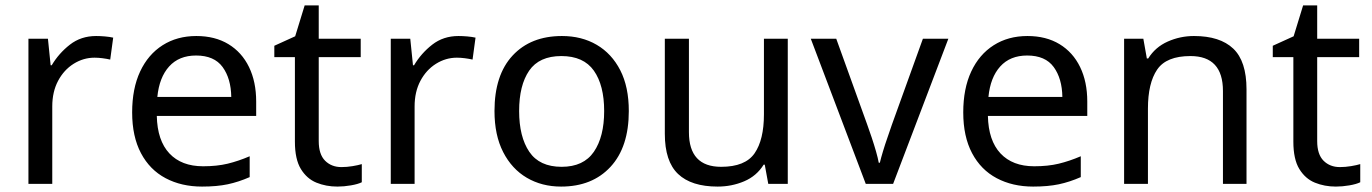

<svg xmlns="http://www.w3.org/2000/svg" viewBox="-20 -679 5065 709"><path d="M335 -546Q350 -546 367.5 -544.5Q385 -543 398 -540L387 -459Q374 -462 358.5 -464Q343 -466 329 -466Q288 -466 252 -443.5Q216 -421 194.5 -380.5Q173 -340 173 -286V0H85V-536H157L167 -438H171Q197 -482 238 -514Q279 -546 335 -546Z M705 -546Q774 -546 823.5 -516Q873 -486 899.5 -431.5Q926 -377 926 -304V-251H559Q561 -160 605.5 -112.5Q650 -65 730 -65Q781 -65 820.5 -74.5Q860 -84 902 -102V-25Q861 -7 821 1.5Q781 10 726 10Q650 10 591.5 -21Q533 -52 500.5 -113.5Q468 -175 468 -264Q468 -352 497.5 -415Q527 -478 580.5 -512Q634 -546 705 -546ZM704 -474Q641 -474 604.5 -433.5Q568 -393 561 -321H834Q833 -389 802 -431.5Q771 -474 704 -474Z M1241 -62Q1261 -62 1282 -65.5Q1303 -69 1316 -73V-6Q1302 1 1276 5.5Q1250 10 1226 10Q1184 10 1148.5 -4.5Q1113 -19 1091 -55Q1069 -91 1069 -156V-468H993V-510L1070 -545L1105 -659H1157V-536H1312V-468H1157V-158Q1157 -109 1180.5 -85.5Q1204 -62 1241 -62Z M1673 -546Q1688 -546 1705.5 -544.5Q1723 -543 1736 -540L1725 -459Q1712 -462 1696.5 -464Q1681 -466 1667 -466Q1626 -466 1590 -443.5Q1554 -421 1532.5 -380.5Q1511 -340 1511 -286V0H1423V-536H1495L1505 -438H1509Q1535 -482 1576 -514Q1617 -546 1673 -546Z M2302 -269Q2302 -136 2234.5 -63Q2167 10 2052 10Q1981 10 1925.5 -22.5Q1870 -55 1838 -117.5Q1806 -180 1806 -269Q1806 -402 1873 -474Q1940 -546 2055 -546Q2128 -546 2183.5 -513.5Q2239 -481 2270.5 -419.5Q2302 -358 2302 -269ZM1897 -269Q1897 -174 1934.5 -118.5Q1972 -63 2054 -63Q2135 -63 2173 -118.5Q2211 -174 2211 -269Q2211 -364 2173 -418Q2135 -472 2053 -472Q1971 -472 1934 -418Q1897 -364 1897 -269Z M2889 -536V0H2817L2804 -71H2800Q2774 -29 2728 -9.5Q2682 10 2630 10Q2533 10 2484 -36.5Q2435 -83 2435 -185V-536H2524V-191Q2524 -63 2643 -63Q2732 -63 2766.5 -113Q2801 -163 2801 -257V-536Z M3177 0 2974 -536H3068L3182 -220Q3190 -198 3199 -171Q3208 -144 3215 -119.5Q3222 -95 3225 -78H3229Q3233 -95 3240.5 -120Q3248 -145 3257.5 -172Q3267 -199 3274 -220L3388 -536H3482L3278 0Z M3774 -546Q3843 -546 3892.5 -516Q3942 -486 3968.5 -431.5Q3995 -377 3995 -304V-251H3628Q3630 -160 3674.5 -112.5Q3719 -65 3799 -65Q3850 -65 3889.5 -74.5Q3929 -84 3971 -102V-25Q3930 -7 3890 1.5Q3850 10 3795 10Q3719 10 3660.5 -21Q3602 -52 3569.5 -113.5Q3537 -175 3537 -264Q3537 -352 3566.5 -415Q3596 -478 3649.5 -512Q3703 -546 3774 -546ZM3773 -474Q3710 -474 3673.5 -433.5Q3637 -393 3630 -321H3903Q3902 -389 3871 -431.5Q3840 -474 3773 -474Z M4389 -546Q4485 -546 4534 -499.5Q4583 -453 4583 -349V0H4496V-343Q4496 -472 4376 -472Q4287 -472 4253 -422Q4219 -372 4219 -278V0H4131V-536H4202L4215 -463H4220Q4246 -505 4292 -525.5Q4338 -546 4389 -546Z M4928 -62Q4948 -62 4969 -65.5Q4990 -69 5003 -73V-6Q4989 1 4963 5.5Q4937 10 4913 10Q4871 10 4835.5 -4.5Q4800 -19 4778 -55Q4756 -91 4756 -156V-468H4680V-510L4757 -545L4792 -659H4844V-536H4999V-468H4844V-158Q4844 -109 4867.5 -85.5Q4891 -62 4928 -62Z"/></svg>

Font: Noto Serif Ottoman Siyaq
Style: Regular
Weight: 400
Designer: Sérgio Martins
Version: Version 1.005; ttfautohint (v1.8.4.7-5d5b)